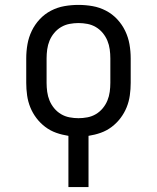

<svg xmlns="http://www.w3.org/2000/svg" viewBox="-20 -548 640 783"><path d="M259 215V6Q233 2 209 -6.5Q185 -15 164.5 -30.5Q144 -46 128.5 -66.5Q113 -87 103.5 -110.5Q94 -134 90.5 -159.5Q87 -185 87 -210V-310Q87 -339 92 -367.5Q97 -396 109.5 -422Q122 -448 142 -469.5Q162 -491 188 -504.5Q214 -518 242.5 -523Q271 -528 300 -528Q329 -528 357.5 -523Q386 -518 412 -504.5Q438 -491 458 -469.5Q478 -448 490.5 -422Q503 -396 508 -367.5Q513 -339 513 -310V-210Q513 -185 509.5 -159.5Q506 -134 496.5 -110.5Q487 -87 471.5 -66.5Q456 -46 435.5 -30.5Q415 -15 391 -6.5Q367 2 341 6V215ZM300 -66Q318 -66 336.5 -69.5Q355 -73 371 -82.5Q387 -92 399 -106.5Q411 -121 418 -138Q425 -155 427.5 -173.5Q430 -192 430 -210V-310Q430 -328 427.5 -346.5Q425 -365 418 -382Q411 -399 399 -413.5Q387 -428 371 -437.5Q355 -447 336.5 -450.5Q318 -454 300 -454Q282 -454 263.5 -450.5Q245 -447 229 -437.5Q213 -428 201 -413.5Q189 -399 182 -382Q175 -365 172.5 -346.5Q170 -328 170 -310V-210Q170 -192 172.5 -173.5Q175 -155 182 -138Q189 -121 201 -106.5Q213 -92 229 -82.5Q245 -73 263.5 -69.5Q282 -66 300 -66Z"/></svg>

Font: Iosevka Etoile
Style: Regular
Weight: 400
Designer: Belleve Invis
Foundry: Belleve Invis
Version: Version 33.2.4